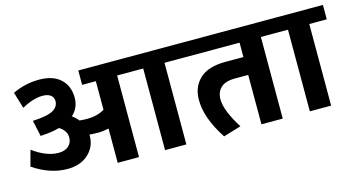

<svg xmlns="http://www.w3.org/2000/svg" viewBox="-75 -953 2313 1259"><g transform="rotate(-15 1082.0 -323.5)"><path d="M596.6 0V-232.6Q556.6 -224 525.8 -224Q494.9 -224 465.6 -226.5V-218.4Q465.6 -145.1 412 -95.6Q358.4 -46 269.5 -46Q152.2 -46 37.4 -123.9L66.2 -231Q158.2 -163.3 240.1 -163.3Q283.6 -163.3 308.1 -185.3Q332.7 -207.3 332.7 -243.2Q332.7 -290.2 283.6 -320Q233.1 -305.9 164.3 -301.8L154.2 -300.8L130.4 -410H136Q236.1 -415.1 273 -438.8Q307.4 -461.1 307.4 -496.5Q307.4 -522.2 288.2 -537.2Q269 -552.1 233.6 -552.1Q169.9 -552.1 92 -508.6L58.6 -619.3Q144.1 -660.3 238.6 -660.3Q333.2 -660.3 384 -612.7Q434.8 -565.2 434.8 -485.8Q434.8 -417.6 385.2 -372.1Q408.5 -355.9 426.2 -333.2Q451.5 -330.1 478.3 -330.1Q546 -330.1 596.6 -360V-554.1H503.5V-651.7H1181V-554.1H1062.7V0H918.1V-554.1H741.2V0Z M1448.9 -456.5H1572.3V-554.1H1150.7V-651.7H1835.2V-554.1H1716.9V0H1572.3V-335.2H1482.3Q1416.6 -335.2 1385.7 -305.6Q1354.9 -276 1354.9 -227Q1354.9 -151.2 1435.8 -23.3L1315.5 13.1Q1215.9 -138.5 1217.4 -262.9Q1218.4 -349.8 1275.8 -403.2Q1333.2 -456.5 1448.9 -456.5Z M1900.9 0V-554.1H1804.9V-651.7H2164.3V-554.1H2045.5V0Z"/></g></svg>

Font: Khula
Style: Bold
Weight: 700
Designer: Erin McLaughlin, Steve Matteson
Version: Version 1.000;PS 1.0;hotconv 1.0.72;makeotf.lib2.5.5900; ttf